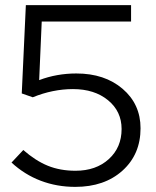

<svg xmlns="http://www.w3.org/2000/svg" viewBox="-20 -720 608 750"><path d="M65 -355 81 -700H492V-636H143L133 -407Q167 -420 203.5 -426.5Q240 -433 278 -433Q389 -433 459 -373Q529 -313 529 -219Q529 -117 458.5 -53.5Q388 10 274 10Q202 10 139 -14Q76 -38 25 -85L71 -134Q119 -92 167 -72.5Q215 -53 275 -53Q355 -53 405 -98.5Q455 -144 455 -216Q455 -285 402 -328.5Q349 -372 265 -372Q226 -372 186.5 -364Q147 -356 108 -340Z"/></svg>

Font: Red Hat Display
Style: Regular
Weight: 400
Designer: Pentagram / MCKL
Foundry: Pentagram / MCKL
Version: Version 1.003; Red Hat Display